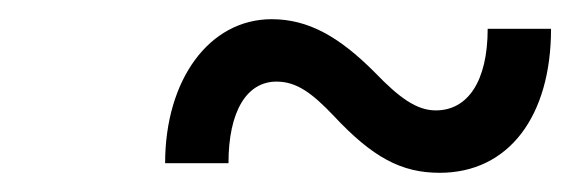

<svg xmlns="http://www.w3.org/2000/svg" viewBox="-20 -366 602 200"><path d="M554 -336H488C488 -281 467 -251 434 -251C414 -251 396 -264 370 -291C333 -328 301 -346 263 -346C198 -346 152 -283 152 -196H218C218 -250 237 -281 268 -281C289 -281 305 -269 327 -246C368 -202 398 -186 438 -186C510 -186 554 -245 554 -336Z"/></svg>

Font: Goli Medium
Style: Regular
Weight: 500
Designer: jaikishan Patel
Foundry: MagicType
Version: Version 1.000;Glyphs 3.2 (3242)